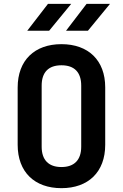

<svg xmlns="http://www.w3.org/2000/svg" viewBox="-20 -970 640 1000"><path d="M324 -810H438L553 -950H431ZM122 -810H236L351 -950H230ZM300 10C440 10 528 -74 528 -216V-515C528 -656 440 -740 300 -740C160 -740 72 -656 72 -514V-216C72 -74 160 10 300 10ZM300 -100C233 -100 197 -137 197 -206V-524C197 -593 232 -630 300 -630C368 -630 403 -593 403 -524V-206C403 -137 367 -100 300 -100Z"/></svg>

Font: JetBrains Mono
Style: Bold
Weight: 558
Monospace: yes
Designer: Philipp Nurullin, Konstantin Bulenkov
Foundry: JetBrains
Version: Version 2.305